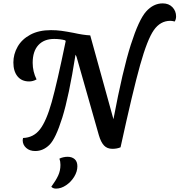

<svg xmlns="http://www.w3.org/2000/svg" viewBox="-20 -869 1060 1134"><path d="M1020 -772Q1020 -755 1012 -742Q996 -746 986 -746Q927 -746 888.5 -691Q850 -636 807.5 -484.5Q765 -333 692 1Q671 10 644 10Q613 10 594.5 -9.5Q576 -29 564 -70L432 -534L426 -546Q387 -299 348 -174.5Q309 -50 272 -13.5Q235 23 188 23Q155 23 134.5 4.5Q114 -14 114 -41Q114 -44 116 -54Q178 -56 216 -105Q254 -154 285.5 -266.5Q317 -379 368 -626L365 -631Q336 -639 300 -639Q240 -639 206.5 -602.5Q173 -566 173 -498Q173 -446 196 -400Q175 -388 152 -388Q108 -388 83.5 -418Q59 -448 59 -500Q59 -549 84 -593Q109 -637 159 -664Q209 -691 281 -691Q314 -691 343 -687Q372 -683 414 -675Q472 -662 513 -660L650 -165Q705 -456 752.5 -604.5Q800 -753 843 -801Q886 -849 941 -849Q977 -849 998.5 -826.5Q1020 -804 1020 -772ZM283 234Q310 197 323.5 168Q337 139 337 105Q337 84 331 68Q340 63 353.5 60Q367 57 379 57Q405 57 421 71Q437 85 437 113Q437 144 418.5 174.5Q400 205 370.5 225Q341 245 311 245Q293 245 283 234Z"/></svg>

Font: Sansita SW
Style: Italic
Weight: 400
Italic angle: -11°
Designer: Pablo Cosgaya
Foundry: Omnibus-Type
Version: Version 1.000